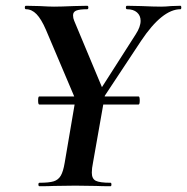

<svg xmlns="http://www.w3.org/2000/svg" viewBox="-20 -645 648 665"><path d="M112 -297Q112 -311 116 -311H460Q464 -311 464 -297Q464 -283 460 -283H116Q112 -283 112 -297ZM294 -282 450 -526Q467 -552 467 -573Q467 -591 454.5 -602Q442 -613 420 -613Q416 -613 416 -619Q416 -625 420 -625L469 -624Q513 -622 538 -622Q553 -622 573 -624L605 -625Q608 -625 608 -619Q608 -613 605 -613Q542 -613 469 -504L311 -265ZM117 -12Q150 -12 166 -17Q182 -22 190.5 -36.5Q199 -51 204 -81L243 -310L344 -319L302 -81Q298 -62 298 -47Q298 -26 311.5 -19Q325 -12 363 -12Q366 -12 366 -6Q366 0 363 0Q331 0 313 -1L241 -2L167 -1Q149 0 117 0Q113 0 113 -6Q113 -12 117 -12ZM70 -613Q66 -613 66 -619Q66 -625 70 -625L117 -624Q151 -622 167 -622Q190 -622 236 -624L282 -625Q286 -625 286 -619Q286 -613 282 -613Q256 -613 244.5 -608.5Q233 -604 233 -592Q233 -582 237 -573L344 -317L254 -271L139 -542Q123 -579 106.5 -596Q90 -613 70 -613Z"/></svg>

Font: Cormorant Infant
Style: Bold Italic
Weight: 700
Italic angle: -10°
Designer: Christian Thalmann (Catharsis Fonts)
Foundry: Catharsis Fonts
Version: Version 4.000